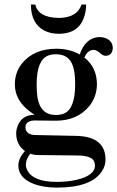

<svg xmlns="http://www.w3.org/2000/svg" viewBox="-20 -645 520 852"><path d="M142.6 -270.5Q142.6 -377.9 193.4 -398.4Q209 -404.3 228.5 -404.3Q295.9 -404.3 308.6 -332Q313.5 -306.6 313.5 -271.5Q313.5 -164.1 265.6 -141.6Q249 -134.8 227.5 -134.8Q160.2 -134.8 146.5 -210.9Q142.6 -235.4 142.6 -270.5ZM230.5 -428.7Q131.8 -428.7 79.1 -365.2Q45.9 -325.2 45.9 -270.5Q45.9 -198.2 116.2 -147.5Q125 -140.6 133.8 -135.7Q76.2 -135.7 57.6 -84Q51.8 -68.4 51.8 -51.8Q52.7 -2 90.8 25.4Q61.5 56.6 61.5 89.8Q61.5 143.6 127 169.9Q170.9 187.5 232.4 187.5Q385.7 187.5 432.6 114.3Q448.2 90.8 448.2 63.5Q448.2 -27.3 346.7 -40Q333 -42 320.3 -42L132.8 -45.9Q93.8 -48.8 92.8 -80.1Q92.8 -103.5 121.1 -109.4Q127.9 -110.4 133.8 -110.4L224.6 -109.4H227.5Q322.3 -109.4 376 -173.8Q410.2 -216.8 410.2 -272.5Q409.2 -346.7 354.5 -389.6Q368.2 -422.9 395.5 -423.8Q408.2 -423.8 425.8 -408.2Q437.5 -397.5 448.2 -397.5Q474.6 -397.5 479.5 -423.8Q480.5 -427.7 480.5 -430.7Q480.5 -462.9 449.2 -475.6Q436.5 -480.5 422.9 -480.5Q376 -480.5 347.7 -434.6Q338.9 -419.9 334 -403.3Q288.1 -428.7 230.5 -428.7ZM232.4 162.1Q126 162.1 100.6 109.4Q94.7 97.7 94.7 85Q95.7 60.5 114.3 37.1Q130.9 43 150.4 43L320.3 44.9Q388.7 44.9 398.4 73.2Q401.4 81.1 401.4 89.8Q401.4 133.8 318.4 153.3Q279.3 162.1 232.4 162.1ZM243.2 -565.4Q149.4 -566.4 136.7 -625H117.2Q117.2 -540 177.7 -508.8Q205.1 -495.1 240.2 -495.1Q335 -495.1 356.4 -580.1Q362.3 -601.6 362.3 -625H341.8Q323.2 -567.4 243.2 -565.4Z"/></svg>

Font: Abhaya Libre SemiBold
Style: Regular
Weight: 600
Designer: Pushpananda Ekanayake, Sol Matas, Pathum Egodawatta
Foundry: Mooniak
Version: Version 1.050 ; ttfautohint (v1.6)